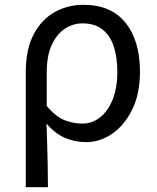

<svg xmlns="http://www.w3.org/2000/svg" viewBox="-20 -577 653 797"><path d="M87 200V-278Q87 -372 119.5 -434Q152 -496 206.5 -526.5Q261 -557 327 -557Q441 -557 501 -482.5Q561 -408 561 -280Q561 -187 528.5 -121.5Q496 -56 445 -21.5Q394 13 337 13Q293 13 251.5 -4Q210 -21 173 -64Q175 -15 176 26.5Q177 68 178 109.5Q179 151 179 200ZM322 -64Q362 -64 395 -89.5Q428 -115 447.5 -163.5Q467 -212 467 -279Q467 -339 452 -384.5Q437 -430 405 -455Q373 -480 323 -480Q283 -480 249 -457.5Q215 -435 194.5 -390Q174 -345 174 -275V-137Q213 -91 249.5 -77.5Q286 -64 322 -64Z"/></svg>

Font: Farlight84_Sys_V01
Style: Regular
Weight: 400
Designer: Ryoko NISHIZUKA  (kana, bopomofo & ideographs); Paul D. Hunt (Latin, Greek & Cyrillic); Sandoll Communications , Soo-you
Foundry: Adobe
Version: Version 2.004;October 29, 2024;FontCreator 14.0.0.2814 64-bi